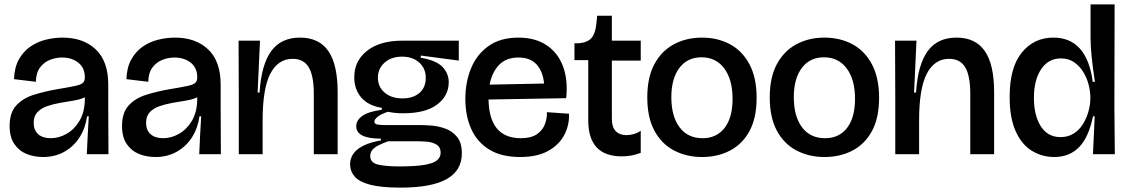

<svg xmlns="http://www.w3.org/2000/svg" viewBox="-20 -705 5161 878"><path d="M177 13Q136 13 101.5 -1Q67 -15 45.5 -46.5Q24 -78 24 -129Q24 -190 54.5 -223Q85 -256 134.5 -271.5Q184 -287 241 -297Q296 -306 323.5 -312Q351 -318 359.5 -326.5Q368 -335 368 -351Q368 -395 338 -418.5Q308 -442 264 -442Q236 -442 209 -431.5Q182 -421 163.5 -397Q145 -373 144 -331L44 -343Q46 -397 66.5 -433.5Q87 -470 119 -492Q151 -514 189.5 -523.5Q228 -533 266 -533Q361 -533 418 -479Q475 -425 475 -318V-221Q475 -166 475.5 -110.5Q476 -55 476 0H377Q379 -43 381 -84.5Q383 -126 386 -173H378Q371 -120 344.5 -78Q318 -36 275 -11.5Q232 13 177 13ZM212 -73Q249 -73 284.5 -93Q320 -113 343.5 -152.5Q367 -192 368 -250V-260Q347 -250 316.5 -245Q286 -240 254.5 -234.5Q223 -229 195.5 -219.5Q168 -210 151 -192Q134 -174 134 -143Q134 -110 154.5 -91.5Q175 -73 212 -73Z M691 13Q650 13 615.5 -1Q581 -15 559.5 -46.5Q538 -78 538 -129Q538 -190 568.5 -223Q599 -256 648.5 -271.5Q698 -287 755 -297Q810 -306 837.5 -312Q865 -318 873.5 -326.5Q882 -335 882 -351Q882 -395 852 -418.5Q822 -442 778 -442Q750 -442 723 -431.5Q696 -421 677.5 -397Q659 -373 658 -331L558 -343Q560 -397 580.5 -433.5Q601 -470 633 -492Q665 -514 703.5 -523.5Q742 -533 780 -533Q875 -533 932 -479Q989 -425 989 -318V-221Q989 -166 989.5 -110.5Q990 -55 990 0H891Q893 -43 895 -84.5Q897 -126 900 -173H892Q885 -120 858.5 -78Q832 -36 789 -11.5Q746 13 691 13ZM726 -73Q763 -73 798.5 -93Q834 -113 857.5 -152.5Q881 -192 882 -250V-260Q861 -250 830.5 -245Q800 -240 768.5 -234.5Q737 -229 709.5 -219.5Q682 -210 665 -192Q648 -174 648 -143Q648 -110 668.5 -91.5Q689 -73 726 -73Z M1072 0V-259L1071 -519H1169L1158 -282H1167Q1175 -409 1220 -471Q1265 -533 1352 -533Q1439 -533 1481.5 -471.5Q1524 -410 1524 -284V0H1415V-276Q1415 -358 1392 -397Q1369 -436 1318 -436Q1252 -436 1216.5 -368.5Q1181 -301 1181 -155V0Z M1811 153Q1722 153 1672 139.5Q1622 126 1601.5 102Q1581 78 1581 47Q1581 -38 1722 -63V-71Q1609 -71 1609 -128Q1609 -154 1635.5 -174Q1662 -194 1726 -203V-212Q1663 -222 1631.5 -259.5Q1600 -297 1600 -352Q1600 -427 1659 -473Q1718 -519 1819 -519H2078V-428L1904 -451V-441Q1975 -429 2003.5 -399Q2032 -369 2032 -329Q2032 -267 1979 -227Q1926 -187 1824 -187Q1785 -187 1754 -194Q1719 -182 1705.5 -170Q1692 -158 1692 -149Q1692 -137 1709 -135Q1726 -133 1750 -133H1908Q1925 -133 1955.5 -130.5Q1986 -128 2017.5 -116.5Q2049 -105 2070.5 -78.5Q2092 -52 2092 -4Q2092 75 2022.5 114Q1953 153 1811 153ZM1821 -255Q1869 -255 1898 -280Q1927 -305 1927 -349Q1927 -392 1897 -419Q1867 -446 1819 -446Q1769 -446 1738.5 -418.5Q1708 -391 1708 -350Q1708 -308 1739 -281.5Q1770 -255 1821 -255ZM1805 56Q1880 56 1921 49Q1962 42 1978.5 28Q1995 14 1995 -6Q1995 -32 1976.5 -43.5Q1958 -55 1932.5 -57Q1907 -59 1885 -59H1755Q1708 -42 1690.5 -27.5Q1673 -13 1673 8Q1673 40 1710 48Q1747 56 1805 56Z M2359 13Q2273 13 2217.5 -21Q2162 -55 2135 -115Q2108 -175 2108 -253Q2108 -329 2134 -392.5Q2160 -456 2214 -494.5Q2268 -533 2351 -533Q2428 -533 2480 -498Q2532 -463 2555 -400.5Q2578 -338 2569 -256L2214 -250Q2217 -73 2362 -73Q2409 -73 2435.5 -91.5Q2462 -110 2472 -137.5Q2482 -165 2481 -192L2582 -185Q2584 -132 2560 -87Q2536 -42 2486 -14.5Q2436 13 2359 13ZM2351 -442Q2295 -442 2262.5 -408.5Q2230 -375 2219 -318L2468 -323Q2463 -378 2434 -410Q2405 -442 2351 -442Z M2823 10Q2670 10 2670 -155V-430H2607V-507H2627Q2668 -511 2685.5 -532Q2703 -553 2707 -596L2711 -633H2778V-519H2910V-428H2778V-162Q2778 -123 2796 -105Q2814 -87 2845 -87Q2861 -87 2878.5 -92Q2896 -97 2910 -107V-6Q2886 3 2865 6.5Q2844 10 2823 10Z M3191 13Q3119 13 3062 -17Q3005 -47 2972.5 -107.5Q2940 -168 2940 -260Q2940 -352 2973 -412.5Q3006 -473 3062.5 -503Q3119 -533 3190 -533Q3262 -533 3318.5 -502.5Q3375 -472 3407.5 -410.5Q3440 -349 3440 -258Q3440 -165 3407 -105Q3374 -45 3317.5 -16Q3261 13 3191 13ZM3193 -73Q3257 -73 3293.5 -120Q3330 -167 3330 -253Q3330 -341 3292 -392Q3254 -443 3188 -443Q3123 -443 3086.5 -394Q3050 -345 3050 -261Q3050 -173 3087.5 -123Q3125 -73 3193 -73Z M3751 13Q3679 13 3622 -17Q3565 -47 3532.5 -107.5Q3500 -168 3500 -260Q3500 -352 3533 -412.5Q3566 -473 3622.5 -503Q3679 -533 3750 -533Q3822 -533 3878.5 -502.5Q3935 -472 3967.5 -410.5Q4000 -349 4000 -258Q4000 -165 3967 -105Q3934 -45 3877.5 -16Q3821 13 3751 13ZM3753 -73Q3817 -73 3853.5 -120Q3890 -167 3890 -253Q3890 -341 3852 -392Q3814 -443 3748 -443Q3683 -443 3646.5 -394Q3610 -345 3610 -261Q3610 -173 3647.5 -123Q3685 -73 3753 -73Z M4074 0V-259L4073 -519H4171L4160 -282H4169Q4177 -409 4222 -471Q4267 -533 4354 -533Q4441 -533 4483.5 -471.5Q4526 -410 4526 -284V0H4417V-276Q4417 -358 4394 -397Q4371 -436 4320 -436Q4254 -436 4218.5 -368.5Q4183 -301 4183 -155V0Z M4801 13Q4745 13 4698.5 -15.5Q4652 -44 4624.5 -105Q4597 -166 4597 -262Q4597 -396 4652.5 -464.5Q4708 -533 4797 -533Q4950 -533 4977 -331H4987Q4977 -396 4972 -445.5Q4967 -495 4967 -534V-685H5077L5076 -217L5078 0H4978L4986 -173H4978Q4959 -78 4915 -32.5Q4871 13 4801 13ZM4830 -78Q4864 -78 4890 -94.5Q4916 -111 4932.5 -138Q4949 -165 4957.5 -195.5Q4966 -226 4966 -254V-262Q4966 -286 4958.5 -316.5Q4951 -347 4934.5 -374.5Q4918 -402 4892.5 -420Q4867 -438 4832 -438Q4774 -438 4741 -388.5Q4708 -339 4708 -257Q4708 -177 4739.5 -127.5Q4771 -78 4830 -78Z"/></svg>

Font: Bricolage Grotesque 96pt Medium
Style: Regular
Weight: 500
Designer: Mathieu Triay
Foundry: Atelier Triay
Version: Version 1.001; ttfautohint (v1.8.4.7-5d5b);gftools[0.9.33.de